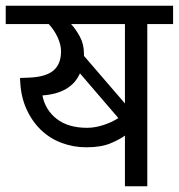

<svg xmlns="http://www.w3.org/2000/svg" viewBox="-30 -650 624 670"><path d="M484 -566V0H406V-177Q389 -164 356 -150Q323 -136 271 -136Q227 -136 186 -151Q145 -166 113 -196.5Q81 -227 61 -272.5Q41 -318 40 -378L69 -379Q129 -381 156 -403.5Q183 -426 183 -471Q183 -494 171 -520Q159 -546 140 -566H-10V-630H574V-566ZM406 -566H218Q234 -549 248.5 -522.5Q263 -496 263 -462V-455L406 -289ZM118 -317Q128 -266 168 -235Q208 -204 274 -204Q301 -204 330.5 -213.5Q360 -223 383 -238L249 -394Q218 -324 118 -317Z"/></svg>

Font: Mukta
Style: Regular
Weight: 400
Designer: Girish Dalvi and Yashodeep Gholap
Foundry: Ek Type
Version: Version 2.538;PS 1.001;hotconv 16.6.51;makeotf.lib2.5.65220;